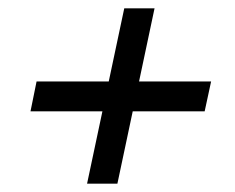

<svg xmlns="http://www.w3.org/2000/svg" viewBox="-20 -481 567 464"><path d="M490.2 -284.2 474.6 -211.9H53.7L68.4 -284.2ZM280.3 -460.9H353.5L263.7 -37.1H190.4Z"/></svg>

Font: Crimson Pro ExtraLight SemiBold
Style: Italic
Weight: 600
Italic angle: -12°
Version: Version 1.002